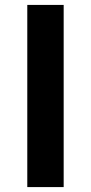

<svg xmlns="http://www.w3.org/2000/svg" viewBox="-20 -761 370 781"><path d="M91 0H239V-741H91Z"/></svg>

Font: Source Han Sans JP
Style: Bold
Weight: 700
Designer: Ryoko NISHIZUKA 西塚涼子 (kana, bopomofo & ideographs); Paul D. Hunt (Latin, Greek & Cyrillic); Sandoll Communications 산돌커뮤니
Foundry: Adobe
Version: Version 2.002;hotconv 1.0.116;makeotfexe 2.5.65601